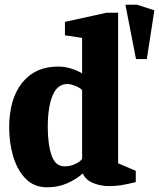

<svg xmlns="http://www.w3.org/2000/svg" viewBox="-20 -786 676 816"><path d="M558 -535 513 -766H563L636 -742L604 -535ZM180 10Q125 10 89.5 -26Q54 -62 36.5 -120Q19 -178 19 -244Q19 -365 74 -434Q129 -503 226 -503Q253 -503 275.5 -496.5Q298 -490 312.5 -483Q327 -476 329 -474V-625L256 -636V-693L433 -732H482V-92L557 -60V-12Q520 -3 495 1Q470 5 444 5Q407 5 375 -8.5Q343 -22 332 -49Q303 -23 264.5 -6.5Q226 10 180 10ZM255 -79Q278 -79 299.5 -89Q321 -99 329 -111V-403Q319 -414 299 -421.5Q279 -429 267 -429Q223 -429 203 -379Q183 -329 183 -246Q183 -173 199 -126Q215 -79 255 -79Z"/></svg>

Font: Manuale ExtraBold
Style: Regular
Weight: 800
Version: Version 1.002